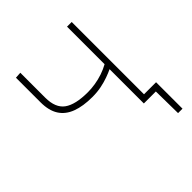

<svg xmlns="http://www.w3.org/2000/svg" viewBox="-178 -614 873 873"><g transform="rotate(-45 259.0 -177.5)"><path d="M467.5 141 465.5 -6 480 0H398V-29Q422.5 -29 447 -29Q471.5 -29 496 -29Q496 -7.5 496 14.2Q496 36 496 57.5Q496 78.5 496 99.2Q496 120 496 141ZM388.5 0Q388.5 -53.5 388.5 -112.5Q388.5 -171.5 388.5 -220.5Q373 -213 351 -205Q329 -197 302.2 -191.5Q275.5 -186 244 -186Q184.5 -186 143.2 -201.5Q102 -217 81 -250Q60 -283 60 -336Q60 -362 60 -388Q60 -414 60 -440.5Q60 -467 60 -494L90 -496Q90 -455 90 -415Q90 -375 90 -336Q90 -270 127.5 -243Q165 -216 245 -216Q268 -216 293 -220Q318 -224 342.5 -232.2Q367 -240.5 388.5 -252.5V-271Q388.5 -311.5 388.5 -348.2Q388.5 -385 388.5 -420.8Q388.5 -456.5 388.5 -494H418.5Q418.5 -456.5 418.5 -420.8Q418.5 -385 418.5 -348.2Q418.5 -311.5 418.5 -271V-221Q418.5 -160.5 418.5 -108.5Q418.5 -56.5 418.5 0Z"/></g></svg>

Font: Commissioner Thin
Style: Regular
Weight: 100
Designer: Kostas Bartsokas
Foundry: Kostas Bartsokas
Version: Version 1.001;gftools[0.9.23]